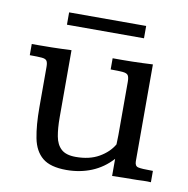

<svg xmlns="http://www.w3.org/2000/svg" viewBox="-70 -646 711 725"><g transform="rotate(10 285.5 -284.0)"><path d="M230.5 9.8Q168.9 9.8 138.7 -15.1Q108.4 -40 98.9 -88.4Q89.4 -136.7 89.4 -206.1V-360.4Q89.4 -377 84.7 -383.8Q80.1 -390.6 65.2 -391.8Q50.3 -393.1 19.5 -393.1V-436Q34.2 -436 47.1 -436Q60.1 -436 72.3 -436.3Q84.5 -436.5 96.2 -436.5Q113.8 -437 132.1 -437.5Q150.4 -438 171.4 -439V-181.2Q171.4 -140.1 177 -109.4Q182.6 -78.6 200.9 -61.8Q219.2 -44.9 256.8 -44.9Q309.6 -44.9 345.9 -65.9Q382.3 -86.9 400.4 -118.2Q401.4 -136.2 401.4 -154.1Q401.4 -171.9 401.4 -190.4V-357.9Q401.4 -375.5 396.7 -382.8Q392.1 -390.1 377 -391.6Q361.8 -393.1 329.6 -393.1V-436Q348.1 -436 367.2 -436Q386.2 -436 405.8 -436.5Q425.3 -437 444.6 -437.7Q463.9 -438.5 483.4 -439.5V-68.4Q483.4 -50.3 495.8 -46.9Q508.3 -43.5 553.2 -43.5V0Q539.1 -1 525.6 -0.5Q512.2 0 499.5 0.5Q473.6 0.5 450.2 1Q426.8 1.5 404.8 2Q404.8 -9.3 404.8 -23.9Q404.8 -38.6 404.8 -50.3Q404.8 -62 404.8 -63.5Q371.1 -26.4 326.7 -8.3Q282.2 9.8 230.5 9.8ZM137.7 -530.8V-578.1H433.1V-530.8Z"/></g></svg>

Font: Kameron
Style: Regular
Weight: 400
Designer: Vernon Adams
Foundry: Vernon Adams
Version: Version 1.100